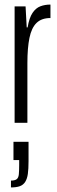

<svg xmlns="http://www.w3.org/2000/svg" viewBox="-20 -538 251 841"><path d="M44 0V-510H92L97 -418H101Q108 -460 122.5 -481.5Q137 -503 157 -510.5Q177 -518 201 -518V-459Q162 -459 140 -437.5Q118 -416 109 -372Q100 -328 100 -262V0ZM28 283V253Q45 253 53 247Q61 241 62.5 225.5Q64 210 64 185V163H39V83H105V168Q105 202 102 223.5Q99 245 90.5 258.5Q82 272 67 277.5Q52 283 28 283Z"/></svg>

Font: Saira UltraCondensed
Style: Regular
Weight: 400
Width: 1
Designer: Hector Gatti with collaboration of the Omnibus-Type team
Foundry: Omnibus-Type
Version: Version 1.101